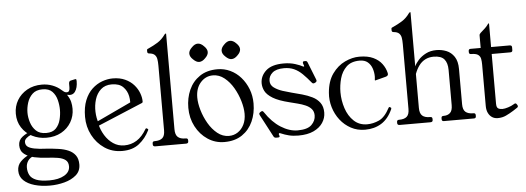

<svg xmlns="http://www.w3.org/2000/svg" viewBox="-54 -864 3324 1213"><g transform="rotate(-5 1607.5 -257.5)"><path d="M223 -421Q182 -421 159 -399Q136 -377 126 -345Q116 -313 116 -282Q116 -252 126 -220Q136 -188 159 -166Q182 -144 223 -144Q264 -144 285 -166Q306 -188 314 -220Q322 -252 322 -282Q322 -313 314 -345Q306 -377 285 -399Q264 -421 223 -421ZM137 -9Q108 1 95 20Q82 39 82 63Q82 90 93 111Q104 132 133.5 144Q163 156 218 156Q276 156 312 135Q348 114 348 78Q348 51 330.5 37.5Q313 24 282.5 19Q252 14 212 12Q173 10 135 2Q97 -6 71.5 -25.5Q46 -45 46 -81Q46 -114 72 -134Q98 -154 126 -162L145 -144Q139 -146 124 -140Q109 -134 96.5 -123Q84 -112 84 -99Q84 -80 97 -69.5Q110 -59 139.5 -53Q169 -47 218 -45Q257 -42 292 -37Q327 -32 354.5 -20Q382 -8 398 14Q414 36 414 72Q414 114 384.5 139.5Q355 165 310 177Q265 189 217 189Q164 189 120.5 176.5Q77 164 51.5 139.5Q26 115 26 78Q26 44 48.5 21Q71 -2 105 -18ZM222 -114Q173 -114 132 -135Q91 -156 66.5 -194Q42 -232 42 -282Q42 -329 64.5 -367Q87 -405 127.5 -428Q168 -451 222 -451Q257 -451 288.5 -439Q320 -427 343 -406Q351 -399 358 -394Q365 -389 375 -389Q385 -389 389.5 -396.5Q394 -404 394 -419V-442Q394 -449 397 -454.5Q400 -460 408 -461L431 -466Q435 -467 438 -467Q443 -467 443 -454Q443 -411 426 -387.5Q409 -364 375 -373Q392 -347 397 -326Q402 -305 402 -282Q402 -236 379.5 -197.5Q357 -159 316.5 -136.5Q276 -114 222 -114Z M865 -104Q841 -55 799.5 -22Q758 11 692 11Q629 11 580.5 -21.5Q532 -54 504 -107.5Q476 -161 476 -224Q476 -285 493.5 -328.5Q511 -372 540 -399Q569 -426 603.5 -438.5Q638 -451 671 -451Q716 -451 749.5 -435.5Q783 -420 804.5 -395.5Q826 -371 836.5 -343Q847 -315 847 -290Q847 -288 846.5 -285.5Q846 -283 844 -281.5Q842 -280 839 -279L517 -144L506 -167L791 -301L765 -263Q772 -295 765 -330Q758 -365 733.5 -389.5Q709 -414 661 -414Q619 -414 592.5 -390Q566 -366 554.5 -328.5Q543 -291 544.5 -250.5Q546 -210 558 -177L556 -172Q565 -133 586 -99Q607 -65 638 -44Q669 -23 708 -23Q751 -23 786.5 -45Q822 -67 850 -115Q853 -120 857 -118L864 -114Q869 -111 865 -104Z M1099 -33Q1112 -33 1112 -20V-13Q1112 0 1097 0H902Q887 0 887 -13V-20Q887 -33 900 -33H902Q934 -33 950 -47Q966 -61 966 -96V-506Q966 -531 963 -548Q960 -565 949 -575.5Q938 -586 914 -588Q903 -589 903 -600V-610Q903 -615 907 -617Q911 -619 916 -621Q945 -634 972.5 -651Q1000 -668 1022 -699Q1026 -704 1029 -704H1030Q1032 -704 1032 -703V-97Q1032 -62 1048 -47.5Q1064 -33 1096 -33Z M1340 11Q1282 11 1234.5 -20.5Q1187 -52 1159 -105.5Q1131 -159 1131 -224Q1131 -286 1154 -337.5Q1177 -389 1222.5 -420Q1268 -451 1335 -451Q1378 -451 1416 -433Q1454 -415 1482.5 -382.5Q1511 -350 1527.5 -307.5Q1544 -265 1544 -216Q1544 -154 1521 -102.5Q1498 -51 1452.5 -20Q1407 11 1340 11ZM1372 -25Q1403 -25 1428 -41.5Q1453 -58 1467.5 -87.5Q1482 -117 1482 -156Q1482 -192 1469 -236.5Q1456 -281 1432.5 -321.5Q1409 -362 1376 -388.5Q1343 -415 1303 -415Q1257 -415 1225 -379Q1193 -343 1193 -284Q1193 -248 1206 -203.5Q1219 -159 1242.5 -118.5Q1266 -78 1299 -51.5Q1332 -25 1372 -25ZM1225 -623Q1245 -623 1264 -603Q1284 -584 1284 -565Q1284 -546 1264 -527Q1245 -507 1225 -507Q1207 -507 1187 -527Q1167 -545 1167 -565Q1167 -584 1187 -603Q1206 -623 1225 -623ZM1430 -623Q1450 -623 1469 -603Q1489 -584 1489 -565Q1489 -546 1469 -527Q1450 -507 1430 -507Q1412 -507 1392 -527Q1372 -545 1372 -565Q1372 -584 1392 -603Q1411 -623 1430 -623Z M1942 -312Q1936 -309 1933 -309Q1926 -309 1922 -315Q1895 -348 1870.5 -372Q1846 -396 1818.5 -408.5Q1791 -421 1755 -421Q1705 -421 1681 -400Q1657 -379 1657 -349Q1657 -322 1680 -305.5Q1703 -289 1734 -279Q1765 -269 1789 -263Q1821 -255 1855 -245.5Q1889 -236 1918.5 -221.5Q1948 -207 1966 -182.5Q1984 -158 1984 -120Q1984 -85 1964 -55Q1944 -25 1905.5 -7Q1867 11 1809 11Q1775 11 1749 4.5Q1723 -2 1700 -12Q1693 -15 1692 -15Q1686 -15 1686 -9Q1686 -8 1686.5 -6Q1687 -4 1688 -2Q1690 4 1690 5Q1690 12 1679 12H1667Q1657 12 1652 4L1577 -138Q1574 -144 1574 -146Q1574 -153 1581 -157L1586 -160Q1591 -163 1594 -163Q1599 -163 1604 -155Q1647 -90 1701 -56Q1755 -22 1807 -22Q1870 -22 1896 -48Q1922 -74 1922 -107Q1922 -132 1908 -148Q1894 -164 1871 -174Q1848 -184 1822 -190.5Q1796 -197 1773 -203Q1703 -220 1667 -242Q1631 -264 1618.5 -288.5Q1606 -313 1606 -338Q1606 -384 1642.5 -417.5Q1679 -451 1755 -451Q1796 -451 1828.5 -440.5Q1861 -430 1874 -422Q1878 -420 1880 -420Q1883 -420 1883 -423Q1883 -425 1882 -428Q1881 -431 1879 -435Q1878 -439 1877.5 -441.5Q1877 -444 1877 -445Q1877 -454 1886 -454H1895Q1903 -454 1907 -444L1951 -333Q1952 -330 1952.5 -328Q1953 -326 1953 -324Q1953 -318 1946 -314Z M2232 11Q2183 11 2143 -10.5Q2103 -32 2075 -68Q2047 -104 2033.5 -149Q2020 -194 2024 -241Q2030 -315 2063.5 -361.5Q2097 -408 2143.5 -430Q2190 -452 2235 -452Q2288 -452 2323 -435.5Q2358 -419 2378 -392Q2398 -365 2405 -334Q2410 -316 2390 -311L2325 -294Q2323 -293 2321.5 -294Q2320 -295 2320 -296Q2320 -298 2321 -305Q2322 -312 2322 -318Q2322 -345 2313.5 -370Q2305 -395 2286 -411Q2267 -427 2235 -427Q2181 -427 2151 -398Q2121 -369 2109 -325.5Q2097 -282 2097 -238Q2097 -186 2113.5 -136Q2130 -86 2164 -54Q2198 -22 2248 -22Q2286 -22 2323.5 -39Q2361 -56 2392 -115Q2395 -120 2399 -118L2406 -114Q2410 -112 2407 -104Q2380 -44 2335.5 -16.5Q2291 11 2232 11Z M2649 -33Q2662 -33 2662 -20V-13Q2662 0 2647 0H2452Q2437 0 2437 -13V-20Q2437 -33 2450 -33H2452Q2484 -33 2500 -47Q2516 -61 2516 -96V-506Q2516 -531 2513 -548Q2510 -565 2499 -575.5Q2488 -586 2464 -588Q2453 -589 2453 -600V-610Q2453 -615 2457 -617Q2461 -619 2466 -621Q2495 -634 2522.5 -651Q2550 -668 2572 -699Q2576 -704 2579 -704H2580Q2582 -704 2582 -703V-360Q2590 -379 2609 -400Q2628 -421 2657 -436Q2686 -451 2724 -451Q2757 -451 2787 -439Q2817 -427 2836.5 -398Q2856 -369 2856 -319V-96Q2856 -61 2872.5 -47Q2889 -33 2921 -33H2923Q2936 -33 2936 -20V-13Q2936 0 2923 0H2732Q2719 0 2719 -13V-20Q2719 -33 2732 -33H2735Q2759 -33 2774.5 -47Q2790 -61 2790 -96V-319Q2790 -364 2770 -387.5Q2750 -411 2702 -411Q2673 -411 2649.5 -399Q2626 -387 2609.5 -364.5Q2593 -342 2582 -312V-97Q2582 -62 2598 -47.5Q2614 -33 2646 -33Z M3204 -60Q3206 -56 3206 -52Q3206 -47 3199 -43L3173 -26Q3149 -11 3125.5 0Q3102 11 3073 11Q3053 11 3037.5 1Q3022 -9 3013 -27.5Q3004 -46 3004 -72V-336Q3004 -355 3001 -371Q2998 -387 2985 -397Q2972 -407 2940 -407Q2927 -407 2927 -420V-427Q2927 -440 2940 -440H3004V-519Q3004 -528 3012 -535Q3031 -552 3042 -562Q3053 -572 3064 -588Q3064 -590 3067 -590H3069Q3070 -590 3070 -587V-440H3188Q3202 -440 3202 -427V-409Q3202 -396 3188 -396H3070V-81Q3070 -57 3080.5 -50.5Q3091 -44 3107 -44Q3122 -44 3144 -51Q3166 -58 3180 -67Q3183 -69 3186 -70.5Q3189 -72 3191 -72Q3197 -72 3200 -66Z"/></g></svg>

Font: Young Serif Light
Style: Regular
Weight: 300
Designer: Bastien Sozeau
Foundry: NBR — Bastien Sozeau
Version: Version 5.001